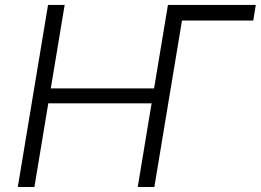

<svg xmlns="http://www.w3.org/2000/svg" viewBox="-20 -747 1042 767"><path d="M1001.8 -727.3 991.8 -665.1H707L596.6 0H530.2L585.6 -334.2H172.9L117.5 0H51.1L171.9 -727.3H238.3L182.9 -393.8H595.5L650.9 -727.3Z"/></svg>

Font: Inter UI Light
Style: Italic
Weight: 300
Italic angle: 9.39999°
Designer: Rasmus Andersson
Foundry: rsms
Version: 3.2;8d6f07862